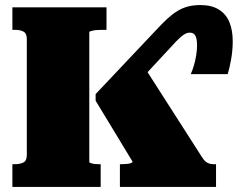

<svg xmlns="http://www.w3.org/2000/svg" viewBox="-20 -739 949 759"><path d="M29 0V-90H40Q60 -90 73 -97Q86 -104 86 -126V-585Q86 -607 73 -614Q60 -621 40 -621H29V-710H401V-621H389Q378 -621 367.5 -620.5Q357 -620 349.5 -618.5Q342 -617 337.5 -615.5Q333 -614 333 -611V-99Q333 -96 336.5 -95Q340 -94 345 -92.5Q350 -91 357 -90.5Q364 -90 370 -90H378V0ZM772 -719Q817 -719 845.5 -701Q874 -683 887 -651Q900 -619 900 -576Q900 -540 893.5 -503.5Q887 -467 880 -446H734Q741 -461 746.5 -480Q752 -499 755.5 -520Q759 -541 759 -560Q759 -585 752.5 -597.5Q746 -610 730 -610Q722 -610 714.5 -606.5Q707 -603 698 -595.5Q689 -588 676 -575L468 -351L544 -484L779 -117Q786 -106 792.5 -100.5Q799 -95 807 -92.5Q815 -90 823 -90H834V0H454V-90H461Q472 -90 482 -91Q492 -92 498 -94.5Q504 -97 504 -100L358 -341V-367L597 -620Q621 -646 641 -664.5Q661 -683 680.5 -695Q700 -707 722 -713Q744 -719 772 -719Z"/></svg>

Font: Roboto Serif Black
Style: Regular
Weight: 900
Designer: Greg Gazdowicz
Foundry: Commercial Type
Version: Version 1.008